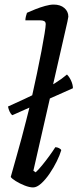

<svg xmlns="http://www.w3.org/2000/svg" viewBox="-20 -820 339 840"><path d="M34 -316Q27 -321 22 -332Q17 -343 15 -354Q93 -389 141.5 -413Q190 -437 220.5 -456Q251 -475 273 -494Q284 -483 291.5 -466Q299 -449 299 -434ZM125 0Q109 0 87.5 -8.5Q66 -17 48.5 -28Q31 -39 27 -46Q30 -56 37 -81.5Q44 -107 54 -142Q64 -177 74.5 -216Q85 -255 94 -291Q107 -340 119 -394Q131 -448 142 -500Q153 -552 161.5 -597Q170 -642 175 -673Q180 -704 180 -714Q180 -724 173.5 -727.5Q167 -731 156 -731H91Q91 -739 93.5 -749Q96 -759 98 -764Q113 -771 134.5 -779.5Q156 -788 177.5 -794Q199 -800 215 -800Q244 -800 261.5 -785Q279 -770 279 -747Q279 -745 275 -725.5Q271 -706 266 -686L126 -73L136 -66Q148 -77 164 -96.5Q180 -116 196 -138Q212 -160 222 -176Q230 -176 238 -172Q246 -168 248 -163Q242 -142 228.5 -114.5Q215 -87 197 -60.5Q179 -34 160 -17Q141 0 125 0Z"/></svg>

Font: Texturina Medium
Style: Italic
Weight: 500
Italic angle: -11°
Designer: Guillermo Torres Carreño
Foundry: Omnibus-Type
Version: Version 1.002